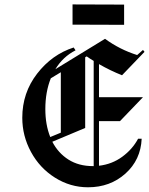

<svg xmlns="http://www.w3.org/2000/svg" viewBox="-20 -812 658 847"><path d="M300 -703.3V-792.5L527.5 -791.7V-702.5ZM443.3 -640.8Q508.3 -593.3 585 -569.2L610.8 -591.7L617.5 -583.3L518.3 -480Q465.8 -500.8 416.7 -529.2Q416.7 -505 416.7 -456.2Q416.7 -407.5 416.7 -383.3H610.8L509.2 -277.5H416.7Q416.7 -245 416.7 -179.2Q416.7 -113.3 416.7 -80.8Q474.2 -87.5 519.2 -120.4Q564.2 -153.3 589.2 -200H605Q600.8 -106.7 533.3 -46.2Q465.8 14.2 368.3 14.2Q290 14.2 222.5 -28.3Q155 -70.8 116.7 -141.7Q78.3 -212.5 78.3 -292.5Q78.3 -402.5 143.8 -487.1Q209.2 -571.7 305 -602.5L313.3 -590Q257.5 -561.7 224.2 -506.7L443.3 -640.8ZM201.7 -207.5 248.3 -226.7Q248.3 -271.7 248.3 -360.4Q248.3 -449.2 248.3 -493.3L204.2 -466.7Q180 -406.7 180 -330.8Q180 -261.7 201.7 -207.5ZM210.8 -186.7Q236.7 -136.7 282.1 -107.9Q327.5 -79.2 390 -79.2Q391.7 -79.2 393.3 -79.2Q393.3 -156.7 393.3 -311.2Q393.3 -465.8 393.3 -543.3Q377.5 -552.5 362.5 -563.3L355.8 -559.2V-247.5Z"/></svg>

Font: Chomsky
Style: Regular
Weight: 400
Version: Version 2.3